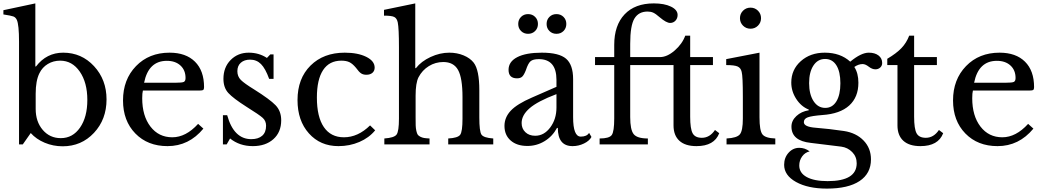

<svg xmlns="http://www.w3.org/2000/svg" viewBox="-21 -850 6153 1130"><path d="M189 -298V-209Q189 -134 230.5 -85.5Q272 -37 337 -37Q407 -37 450 -99Q493 -161 493 -262Q493 -364 448.5 -428.5Q404 -493 333 -493Q293 -493 260.5 -473.5Q228 -454 211 -419Q189 -375 189 -298ZM187 -830V-459H191Q253 -540 351 -540Q459 -540 532.5 -460.5Q606 -381 606 -265Q606 -147 532 -68Q458 11 348 11Q292 11 242 -10Q192 -31 160 -67L113 0H91V-604Q91 -705 78 -733Q71 -748 58 -753Q45 -758 -1 -765V-790Z M1145 -121 1176 -93Q1091 10 965 10Q848 10 775.5 -64.5Q703 -139 703 -259Q703 -382 779.5 -461Q856 -540 977 -540Q1073 -540 1126.5 -487Q1180 -434 1180 -337Q1180 -324 1174.5 -320.5Q1169 -317 1149 -317H820Q816 -302 816 -272Q816 -168 864.5 -105Q913 -42 993 -42Q1073 -42 1145 -121ZM827 -363H1011Q1051 -363 1061 -368Q1071 -373 1071 -391Q1071 -437 1041 -464.5Q1011 -492 961 -492Q853 -492 827 -363Z M1333 -35 1313 0H1291V-172H1316Q1355 -31 1458 -31Q1499 -31 1522 -51Q1545 -71 1545 -110Q1545 -138 1525.5 -156Q1506 -174 1429 -222Q1352 -271 1323 -302.5Q1294 -334 1294 -386Q1294 -454 1336.5 -497Q1379 -540 1443 -540Q1503 -540 1550 -509L1570 -530H1589V-386H1563Q1541 -447 1515 -473Q1489 -499 1451 -499Q1417 -499 1396.5 -481Q1376 -463 1376 -431Q1376 -400 1396.5 -379.5Q1417 -359 1474 -324Q1568 -265 1601 -230.5Q1634 -196 1634 -142Q1634 -72 1588 -31Q1542 10 1467 10Q1389 10 1333 -35Z M2157 -112 2187 -83Q2151 -39 2094 -14.5Q2037 10 1971 10Q1864 10 1797 -65Q1730 -140 1730 -261Q1730 -388 1806.5 -464Q1883 -540 2008 -540Q2085 -540 2134.5 -515.5Q2184 -491 2184 -452Q2184 -433 2171 -421.5Q2158 -410 2135 -410Q2117 -410 2104.5 -418Q2092 -426 2074 -451Q2054 -475 2035.5 -484Q2017 -493 1988 -493Q1917 -493 1880.5 -437.5Q1844 -382 1844 -276Q1844 -162 1885 -102Q1926 -42 2003 -42Q2086 -42 2157 -112Z M2425 -287V-159Q2425 -129 2425.5 -112Q2426 -95 2429.5 -79.5Q2433 -64 2437.5 -57.5Q2442 -51 2452.5 -45.5Q2463 -40 2474.5 -38Q2486 -36 2507 -35V0H2241V-35Q2299 -39 2313 -58Q2327 -77 2327 -152V-571Q2327 -684 2320 -718Q2315 -742 2299.5 -750Q2284 -758 2239 -758V-792L2423 -830V-449H2427Q2458 -489 2513 -514.5Q2568 -540 2623 -540Q2669 -540 2707.5 -524Q2746 -508 2767 -481Q2800 -438 2800 -319V-159Q2800 -77 2812.5 -58Q2825 -39 2882 -35V0H2617V-35Q2674 -38 2687.5 -57Q2701 -76 2701 -152V-278Q2701 -391 2675 -438Q2649 -485 2588 -485Q2542 -485 2503 -461Q2464 -437 2442 -395Q2425 -361 2425 -287Z M3254 -217V-296Q3143 -254 3096 -213Q3049 -172 3049 -126Q3049 -93 3071 -72Q3093 -51 3129 -51Q3181 -51 3217.5 -100Q3254 -149 3254 -217ZM3110 -276 3254 -339V-380Q3254 -502 3150 -502Q3116 -502 3101.5 -489.5Q3087 -477 3074 -437Q3063 -409 3052.5 -399Q3042 -389 3022 -389Q2972 -389 2972 -439Q2972 -487 3023 -513.5Q3074 -540 3168 -540Q3269 -540 3310.5 -504.5Q3352 -469 3352 -384V-160Q3352 -46 3397 -46Q3433 -46 3446 -68L3460 -44Q3448 -21 3416 -5.5Q3384 10 3349 10Q3262 10 3262 -97H3257Q3231 -48 3184.5 -19.5Q3138 9 3083 9Q3021 9 2984.5 -23Q2948 -55 2948 -109Q2948 -159 2985 -198.5Q3022 -238 3110 -276ZM3045.5 -667.5Q3029 -684 3029 -709Q3029 -734 3045.5 -750.5Q3062 -767 3087 -767Q3112 -767 3128.5 -750.5Q3145 -734 3145 -709Q3145 -684 3128.5 -667.5Q3112 -651 3087 -651Q3062 -651 3045.5 -667.5ZM3212.5 -667.5Q3196 -684 3196 -709Q3196 -734 3212.5 -750.5Q3229 -767 3254 -767Q3279 -767 3295.5 -750.5Q3312 -734 3312 -709Q3312 -684 3295.5 -667.5Q3279 -651 3254 -651Q3229 -651 3212.5 -667.5Z M3943 -467H3688V-161Q3688 -86 3708.5 -60.5Q3729 -35 3792 -35V0H3508V-35Q3565 -35 3579.5 -55.5Q3594 -76 3594 -153V-467H3481V-514H3594V-586Q3594 -701 3655 -765.5Q3716 -830 3827 -830Q3889 -830 3928 -811Q3967 -792 3967 -762Q3967 -742 3954.5 -728.5Q3942 -715 3923 -715Q3901 -715 3862 -748Q3838 -769 3823.5 -775.5Q3809 -782 3790 -782Q3738 -782 3713 -741Q3688 -700 3688 -592V-514H3863Q3905 -514 3949.5 -552.5Q3994 -591 4012 -640H4041V-514H4175V-467H4041V-163Q4041 -92 4055.5 -65.5Q4070 -39 4110 -39Q4156 -39 4187 -85L4212 -66Q4183 10 4078 10Q4012 10 3977.5 -21.5Q3943 -53 3943 -112Z M4449 -540V-159Q4449 -82 4466 -59.5Q4483 -37 4542 -35V0H4255V-35Q4316 -38 4333.5 -59.5Q4351 -81 4351 -152V-280Q4351 -402 4344 -427Q4339 -450 4320.5 -458.5Q4302 -467 4253 -467V-502ZM4352 -699Q4334 -717 4334 -743Q4334 -769 4352 -787Q4370 -805 4396 -805Q4422 -805 4440 -787Q4458 -769 4458 -743Q4458 -717 4440 -699Q4422 -681 4396 -681Q4370 -681 4352 -699Z M4836 -215Q4878 -215 4901.5 -253.5Q4925 -292 4925 -360Q4925 -428 4901.5 -465.5Q4878 -503 4835 -503Q4792 -503 4766.5 -464.5Q4741 -426 4741 -361Q4741 -295 4767 -255Q4793 -215 4836 -215ZM4781 -98Q4858 -92 4946 -79Q5018 -68 5061.5 -23Q5105 22 5105 88Q5105 171 5038 215.5Q4971 260 4846 260Q4734 260 4664 221Q4594 182 4594 120Q4594 78 4620 49Q4646 20 4683 20Q4717 20 4744 41Q4717 47 4700 70.5Q4683 94 4683 124Q4683 168 4727 192Q4771 216 4850 216Q5021 216 5021 111Q5021 72 4994.5 45Q4968 18 4930 13Q4863 4 4751 -9Q4637 -21 4637 -105Q4637 -140 4666 -167Q4695 -194 4739 -201V-205Q4694 -223 4665 -268Q4636 -313 4636 -364Q4636 -440 4692 -490Q4748 -540 4833 -540Q4925 -540 4983 -487Q5047 -540 5092 -540Q5128 -540 5149.5 -523.5Q5171 -507 5171 -479Q5171 -463 5159.5 -452.5Q5148 -442 5131 -442Q5112 -442 5092 -457.5Q5072 -473 5056 -473Q5032 -473 5007 -456Q5031 -419 5031 -363Q5031 -278 4977 -229Q4923 -180 4819 -173Q4756 -168 4733 -159.5Q4710 -151 4710 -131Q4710 -103 4781 -98Z M5261 -467H5201V-504Q5255 -536 5284.5 -567Q5314 -598 5330 -640H5359V-514H5493V-467H5359V-163Q5359 -92 5373.5 -65.5Q5388 -39 5428 -39Q5474 -39 5505 -85L5530 -66Q5501 10 5396 10Q5330 10 5295.5 -21.5Q5261 -53 5261 -112Z M6030 -121 6061 -93Q5976 10 5850 10Q5733 10 5660.5 -64.5Q5588 -139 5588 -259Q5588 -382 5664.5 -461Q5741 -540 5862 -540Q5958 -540 6011.5 -487Q6065 -434 6065 -337Q6065 -324 6059.5 -320.5Q6054 -317 6034 -317H5705Q5701 -302 5701 -272Q5701 -168 5749.5 -105Q5798 -42 5878 -42Q5958 -42 6030 -121ZM5712 -363H5896Q5936 -363 5946 -368Q5956 -373 5956 -391Q5956 -437 5926 -464.5Q5896 -492 5846 -492Q5738 -492 5712 -363Z"/></svg>

Font: Libre Baskerville
Style: Regular
Weight: 400
Designer: Pablo Impallari, Rodrigo Fuenzalida
Foundry: Pablo Impallari, Rodrigo Fuenzalida
Version: Version 1.000